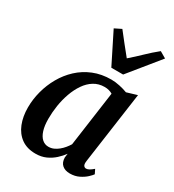

<svg xmlns="http://www.w3.org/2000/svg" viewBox="-201 -949 971 1072"><g transform="rotate(30 285.0 -413.0)"><path d="M464 -97.5Q461 -75.5 467 -67.2Q473 -59 482.5 -59Q491.5 -59 502 -64.8Q512.5 -70.5 527.5 -83.5L541 -56Q535.5 -47.5 518.5 -31.5Q501.5 -15.5 475.8 -2.8Q450 10 417 10Q386.5 10 368 -6Q349.5 -22 349 -54L352.5 -79.5Q336.5 -57.5 314 -37Q291.5 -16.5 262.2 -3.2Q233 10 196 10Q141 10 104.2 -16.5Q67.5 -43 49.2 -89Q31 -135 31 -192.5Q31 -245.5 45 -298.2Q59 -351 85.8 -398Q112.5 -445 152 -481.8Q191.5 -518.5 243 -539.5Q294.5 -560.5 357.5 -560.5Q383.5 -560.5 412.2 -554.2Q441 -548 462.5 -539.5L529 -559.5ZM397 -492.5Q386.5 -499 373.5 -502.5Q360.5 -506 345.5 -506Q307.5 -506 277.5 -487.5Q247.5 -469 225.8 -437.2Q204 -405.5 189.5 -365Q175 -324.5 168.2 -281Q161.5 -237.5 161.5 -195.5Q161.5 -151 171.2 -120.5Q181 -90 198.5 -74.8Q216 -59.5 239 -59.5Q257 -59.5 272.8 -66.5Q288.5 -73.5 302.2 -84.8Q316 -96 327.5 -110Q339 -124 347.5 -138ZM323.5 -617.5 225 -814.5 268.5 -836Q293.5 -804.5 319.2 -771.5Q345 -738.5 372 -706Q409 -738 443 -771Q477 -804 516.5 -836L557.5 -812L399.5 -617.5Z"/></g></svg>

Font: Merriweather 36pt SemiBold
Style: Italic
Weight: 600
Italic angle: -7.8°
Version: Version 2.101